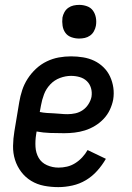

<svg xmlns="http://www.w3.org/2000/svg" viewBox="-20 -759 540 787"><path d="M219 8Q189 8 160.5 2.5Q132 -3 108 -17.5Q84 -32 67 -54.5Q50 -77 41.5 -104Q33 -131 33.5 -161Q34 -191 39 -221L59 -341Q63 -365 71 -389.5Q79 -414 93.5 -436.5Q108 -459 128 -477.5Q148 -496 172 -507.5Q196 -519 221 -523.5Q246 -528 271 -528Q296 -528 320.5 -524Q345 -520 366 -510Q387 -500 404 -483.5Q421 -467 431 -445.5Q441 -424 444.5 -400Q448 -376 444 -351Q440 -330 430.5 -309.5Q421 -289 405 -272Q389 -255 369 -243Q349 -231 328 -224.5Q307 -218 285.5 -215.5Q264 -213 243 -213Q214 -213 185.5 -214Q157 -215 130 -220L128 -207Q124 -182 125.5 -157Q127 -132 138.5 -112Q150 -92 172.5 -82Q195 -72 220 -72Q237 -72 254.5 -76Q272 -80 288 -90Q304 -100 317 -114Q330 -128 339 -144L414 -108Q399 -82 378.5 -59Q358 -36 332 -20.5Q306 -5 276.5 1.5Q247 8 219 8ZM257 -291Q273 -291 289 -294.5Q305 -298 319 -307.5Q333 -317 342.5 -332Q352 -347 355 -362Q358 -381 353 -398Q348 -415 336 -426.5Q324 -438 307 -443Q290 -448 271 -448Q249 -448 226 -439.5Q203 -431 186 -413Q169 -395 160.5 -372.5Q152 -350 148 -327L143 -300Q157 -297 171.5 -296Q186 -295 200 -294.5Q214 -294 228 -292.5Q242 -291 257 -291ZM304 -601Q288 -601 272.5 -606.5Q257 -612 248 -624.5Q239 -637 236.5 -653.5Q234 -670 236 -687Q238 -698 244 -709Q250 -720 260 -727Q270 -734 281.5 -736.5Q293 -739 305 -739Q321 -739 336.5 -733.5Q352 -728 361 -715.5Q370 -703 373 -686.5Q376 -670 373 -653Q371 -642 365 -631Q359 -620 349 -613Q339 -606 327.5 -603.5Q316 -601 304 -601Z"/></svg>

Font: Iosevka Curly Slab Medium
Style: Italic
Weight: 500
Italic angle: -9°
Monospace: yes
Designer: Belleve Invis
Foundry: Belleve Invis
Version: Version 22.1.2; ttfautohint (v1.8.4)